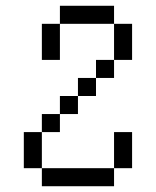

<svg xmlns="http://www.w3.org/2000/svg" viewBox="-20 -520 540 665"><path d="M375 -437.5H187.5V-500H375ZM62.5 -62.5H125V62.5H62.5ZM125 62.5H375V125H125ZM125 -125H187.5V-62.5H125ZM125 -437.5H187.5V-312.5H125ZM187.5 -187.5H250V-125H187.5ZM250 -250H312.5V-187.5H250ZM312.5 -312.5H375V-250H312.5ZM375 -62.5H437.5V62.5H375ZM375 -437.5H437.5V-312.5H375Z"/></svg>

Font: 寒蝉点阵体 16px
Style: Regular
Weight: 400
Designer: Designed by Warren2060
Foundry: ChillType
Version: Version 1.000